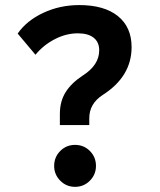

<svg xmlns="http://www.w3.org/2000/svg" viewBox="-20 -723 626 753"><path d="M214.8 -232.4V-275.9Q214.8 -325.2 237.1 -361.1Q259.3 -397 304.7 -426.8Q369.1 -467.8 369.1 -525.9Q369.1 -557.6 347.4 -575Q325.7 -592.3 285.2 -592.3Q239.3 -592.3 194.8 -569.3Q150.4 -546.4 119.1 -508.3L49.3 -591.3Q84.5 -642.1 149.7 -672.6Q214.8 -703.1 291 -703.1Q388.7 -703.1 442.4 -659.9Q496.1 -616.7 496.1 -538.1Q496.1 -422.9 382.8 -350.6Q330.1 -316.4 330.1 -259.3V-232.4ZM274.4 9.8Q240.2 9.8 216.3 -14.4Q192.4 -38.6 192.4 -72.3Q192.4 -106.9 216.3 -130.9Q240.2 -154.8 274.4 -154.8Q308.6 -154.8 332.5 -130.9Q356.4 -106.9 356.4 -72.3Q356.4 -38.6 332.5 -14.4Q308.6 9.8 274.4 9.8Z"/></svg>

Font: Cascadia Mono PL SemiBold
Style: Regular
Weight: 600
Monospace: yes
Designer: Aaron Bell
Foundry: Saja Typeworks
Version: Version 2404.023; ttfautohint (v1.8.4)